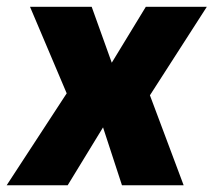

<svg xmlns="http://www.w3.org/2000/svg" viewBox="-52 -550 634 570"><path d="M37.1 -529.8H220.2L279.8 -363.8L380.9 -529.8H562L393.1 -267.1L493.2 0H310.1L253.9 -171.9L148.9 0H-32.2L146 -272.9Z"/></svg>

Font: Cooper Hewitt
Style: Bold Italic
Weight: 712
Designer: Village Type and Design LLC
Foundry: Cooper Hewitt Smithsonian Design Museum
Version: 1.000